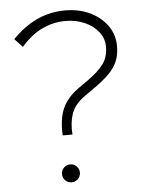

<svg xmlns="http://www.w3.org/2000/svg" viewBox="-52 -753 604 800"><g transform="rotate(-5 250.0 -353.0)"><path d="M195 -193Q193 -235 199.5 -269Q206 -303 225 -331Q244 -359 279 -384L320 -413Q365 -445 386 -474Q407 -503 407 -546Q407 -580 385.5 -607.5Q364 -635 328 -651Q292 -667 246 -667Q199 -667 152.5 -646Q106 -625 62 -575L29 -610Q64 -646 100.5 -668.5Q137 -691 174.5 -701Q212 -711 249 -711Q309 -711 355 -688.5Q401 -666 427 -628.5Q453 -591 453 -544Q453 -507 441 -479.5Q429 -452 404 -427.5Q379 -403 340 -376L302 -349Q259 -319 245.5 -280.5Q232 -242 236 -193ZM216 5Q200 5 189 -6Q178 -17 178 -33Q178 -48 189 -59Q200 -70 216 -70Q231 -70 242 -59Q253 -48 253 -33Q253 -17 242 -6Q231 5 216 5Z"/></g></svg>

Font: Red Hat Display VF
Style: Regular
Weight: 300
Designer: Pentagram, MCKL
Foundry: Pentagram, MCKL
Version: Version 1.023